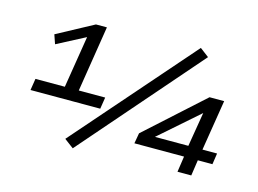

<svg xmlns="http://www.w3.org/2000/svg" viewBox="-100 -911 1501 1117"><g transform="rotate(15 650.0 -352.5)"><path d="M88 -238 99 -308H276L329 -637L356 -636L157 -532L138 -587L357 -705H423L360 -308H519L508 -238ZM413 26 357 -16 982 -731 1036 -690ZM1037 0 1051 -95H752L763 -158L1105 -467H1193L1144 -162H1232L1222 -95H1134L1120 0ZM1059 -162 1096 -385H1112L819 -128L823 -162Z"/></g></svg>

Font: Nunito Sans 7pt Expanded Medium
Style: Italic
Weight: 500
Width: 7
Italic angle: -9°
Designer: Vernon Adams
Foundry: Vernon Adams
Version: Version 3.101;gftools[0.9.27]